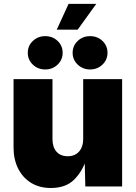

<svg xmlns="http://www.w3.org/2000/svg" viewBox="-20 -940 684 968"><path d="M236.3 7.8Q178.7 7.8 136.5 -18.3Q94.2 -44.4 71.3 -90.6Q48.3 -136.7 48.3 -196.8V-541H244.6V-238.3Q244.6 -198.2 264.9 -175.3Q285.2 -152.3 321.8 -152.3Q345.7 -152.3 363 -162.8Q380.4 -173.3 389.9 -192.9Q399.4 -212.4 399.4 -239.7V-541H595.7V0H410.2L406.7 -140.1H416Q396.5 -77.1 354.2 -34.7Q312 7.8 236.3 7.8ZM434.1 -589.8Q397.5 -589.8 371.8 -614.3Q346.2 -638.7 346.2 -673.8Q346.2 -709.5 371.8 -733.6Q397.5 -757.8 434.1 -757.8Q471.2 -757.8 496.6 -733.6Q522 -709.5 522 -673.8Q522 -638.7 496.6 -614.3Q471.2 -589.8 434.1 -589.8ZM208 -589.8Q170.9 -589.8 145.5 -614.3Q120.1 -638.7 120.1 -673.8Q120.1 -709.5 145.8 -733.6Q171.4 -757.8 208 -757.8Q245.1 -757.8 270.5 -733.6Q295.9 -709.5 295.9 -673.8Q295.9 -638.7 270.5 -614.3Q245.1 -589.8 208 -589.8ZM266.1 -790.5 325.7 -920.4H465.3L371.6 -790.5Z"/></svg>

Font: Inter 17pt Black
Style: Regular
Weight: 900
Version: Version 4.001;git-66647c0bb